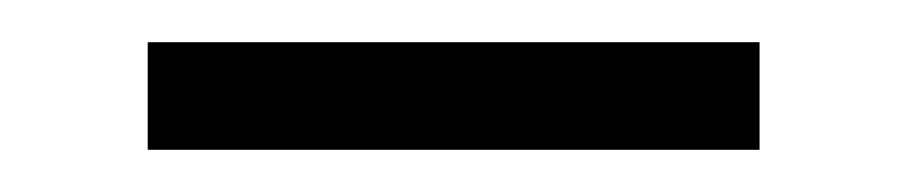

<svg xmlns="http://www.w3.org/2000/svg" viewBox="-20 -325 430 91"><path d="M50 -305H340V-254H50Z"/></svg>

Font: Moderustic SemiBold
Style: Regular
Weight: 600
Designer: Tural Alisoy
Foundry: TAFT Foundry
Version: Version 2.120